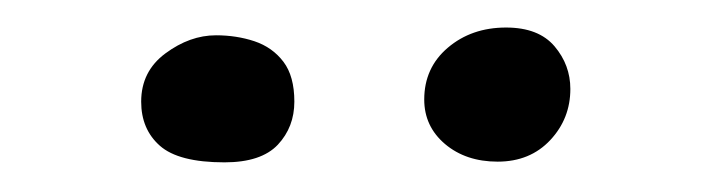

<svg xmlns="http://www.w3.org/2000/svg" viewBox="-20 -578 504 136"><path d="M139 -463Q106.5 -463 93.2 -474.8Q80 -486.5 80 -506Q80 -527.5 97.2 -540.2Q114.5 -553 133 -553Q147.5 -553 160.2 -548.8Q173 -544.5 180.8 -534.2Q188.5 -524 188.5 -506Q188.5 -488 176.8 -475.5Q165 -463 139 -463ZM332.5 -463.5Q310 -463.5 295.2 -476Q280.5 -488.5 280.5 -507.5Q280.5 -530 297.2 -544.2Q314 -558.5 338.5 -558.5Q361.5 -558.5 372.8 -545.2Q384 -532 384 -515Q384 -494 369.8 -478.8Q355.5 -463.5 332.5 -463.5Z"/></svg>

Font: Gluten Thin Light
Style: Regular
Weight: 300
Version: Version 1.300